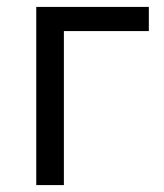

<svg xmlns="http://www.w3.org/2000/svg" viewBox="-20 -536 475 556"><path d="M85 0H165V-446H411V-516H85Z"/></svg>

Font: LVC Sans
Style: Regular
Weight: 400
Designer: Mike Abbink, Paul van der Laan, Pieter van Rosmalen
Foundry: Bold Monday
Version: Version 3.0